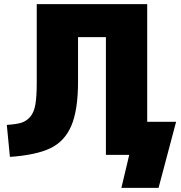

<svg xmlns="http://www.w3.org/2000/svg" viewBox="-20 -750 876 930"><path d="M693 -160H833L748 160H568L606 0H493V-570H358V-355Q358 -217 325.5 -141Q293 -65 224 -32Q155 1 28 10L13 -145Q59 -148 83.5 -155.5Q108 -163 126.5 -184.5Q145 -206 151.5 -244.5Q158 -283 158 -350V-730H693Z"/></svg>

Font: Mplus 1p Black
Style: Regular
Weight: 900
Version: Version 1.061